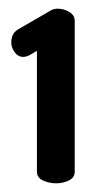

<svg xmlns="http://www.w3.org/2000/svg" viewBox="-20 -753 232 442"><path d="M109 -331Q93 -331 79 -337.5Q65 -344 65 -358V-636L48 -626Q40 -622 33 -622Q22 -622 14 -632.5Q6 -643 6 -655Q6 -665 9.5 -672.5Q13 -680 21 -685L97 -729Q104 -733 113 -733Q127 -733 139.5 -725.5Q152 -718 152 -705V-358Q152 -344 138.5 -337.5Q125 -331 109 -331Z"/></svg>

Font: Dosis
Style: Bold
Weight: 700
Designer: EdgarTolentino, PabloImpallari, IginoMarini
Foundry: EdgarTolentino, PabloImpallari, IginoMarini
Version: Version 3.001; ttfautohint (v1.8.2)